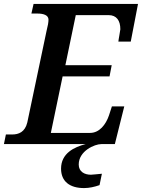

<svg xmlns="http://www.w3.org/2000/svg" viewBox="-31 -734 723 978"><path d="M476 209 488 151C460 153 443 156 432 156C400 156 370 141 370 104C370 35 451 0 485 0H554L602 -192H539L524 -146C508 -99 475 -57 428 -57H228L288 -345H527L538 -402H302L355 -657H522C563 -657 582 -629 582 -585C582 -579 572 -529 572 -522H635L672 -714H140L129 -665H160C190 -665 216 -657 216 -634C216 -621 213 -603 206 -576L108 -110C96 -61 64 -49 31 -49H-1L-11 0H405C347 15 280 47 280 125C280 190 324 224 397 224C424 224 450 218 476 209ZM487 0H485C486 0 486 0 487 0Z"/></svg>

Font: Noto Serif Semi
Style: Italic
Weight: 600
Italic angle: -12°
Designer: Monotype Design Team
Foundry: Monotype Imaging Inc.
Version: Version 1.901